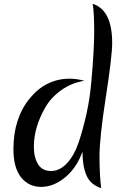

<svg xmlns="http://www.w3.org/2000/svg" viewBox="-20 -977 656 1015"><path d="M463 -546Q478 -713 478 -811Q478 -909 470 -957Q573 -924 573 -750Q573 -679 539.5 -464Q506 -249 506 -150Q506 -51 515 18Q458 -1 437 -50Q416 -99 416 -175Q385 -89 324 -39Q263 11 197.5 11Q132 11 91.5 -39.5Q51 -90 51 -188Q51 -351 136.5 -456Q222 -561 349 -561Q385 -561 426 -550Q358 -539 304 -500.5Q250 -462 220 -410Q159 -304 159 -202Q159 -145 181 -109Q203 -73 249.5 -73Q296 -73 334.5 -114.5Q373 -156 396.5 -226.5Q420 -297 437.5 -376.5Q455 -456 463 -546Z"/></svg>

Font: Merienda
Style: Regular
Weight: 400
Designer: Eduardo Rodriguez Tunni
Foundry: Eduardo Rodriguez Tunni
Version: Version 1.001